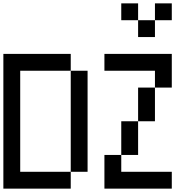

<svg xmlns="http://www.w3.org/2000/svg" viewBox="-20 -1120 1140 1140"><path d="M900 -1100H1000V-1000H900ZM0 0V-800H400V-700H100V-100H400V0ZM900 -400H800V-600H900ZM900 -600V-700H600V-800H1000V-600ZM900 -1000V-900H800V-1000ZM400 -100V-700H500V-100ZM600 -200H700V-100H1000V0H600ZM800 -200H700V-400H800ZM800 -1000H700V-1100H800Z"/></svg>

Font: Galmuri9 Regular
Style: Regular
Weight: 400
Designer: Lee Minseo (quiple)
Version: Version 2.399;hotconv 1.1.1;makeotfexe 2.6.0 DEVELOPMENT